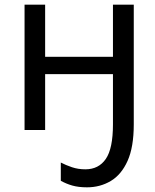

<svg xmlns="http://www.w3.org/2000/svg" viewBox="-20 -556 661 821"><path d="M552 -24Q552 73 525.5 132Q499 191 453.5 218Q408 245 352 245Q316 245 289.5 237.5Q263 230 240 217V139Q261 150 287.5 159Q314 168 345 168Q402 168 432.5 123.5Q463 79 463 -24V-239H173V0H85V-536H173V-313H463V-536H552Z"/></svg>

Font: Go Noto Current
Style: Regular
Weight: 400
Designer: Monotype Design Team
Foundry: Monotype Imaging Inc.
Version: Version 2.007; ttfautohint (v1.8) -l 8 -r 50 -G 200 -x 14 -D